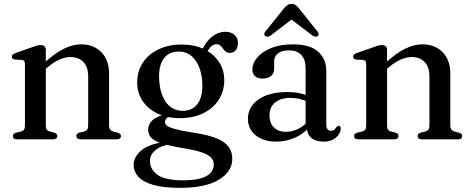

<svg xmlns="http://www.w3.org/2000/svg" viewBox="-20 -704 2386 970"><path d="M211.5 -450.5V-69Q211.5 -55.5 216.5 -48.8Q221.5 -42 231.5 -39.5L253.5 -34Q269.5 -29 269.5 -17.5Q269.5 0 246 0H67.5Q56 0 50.5 -4.5Q45 -9 45 -16.5Q45 -23 49.2 -27.2Q53.5 -31.5 62 -34L86 -39.5Q96 -42 101 -48.8Q106 -55.5 106 -69V-379Q106 -390.5 102.2 -395.5Q98.5 -400.5 89.5 -401.5L56 -403Q47 -404.5 43.5 -408Q40 -411.5 40 -417.5Q40 -424 44.2 -428.2Q48.5 -432.5 59.5 -436.5L142.5 -465.5Q158 -471.5 168 -474Q178 -476.5 186 -476.5Q198.5 -476.5 205 -469.5Q211.5 -462.5 211.5 -450.5ZM197 -344 177.5 -364 199.5 -383Q259 -437 304 -458.5Q349 -480 390 -480Q453.5 -480 492.2 -440.2Q531 -400.5 531 -332.5V-71Q531 -56.5 536.8 -49.2Q542.5 -42 553 -39L574 -34Q582.5 -31.5 586.8 -27.2Q591 -23 591 -16.5Q591 -9 585.8 -4.5Q580.5 0 568.5 0H389.5Q366 0 366 -17.5Q366 -29 381.5 -34L405 -39.5Q415.5 -42 420.5 -49.5Q425.5 -57 425.5 -71V-316.5Q425.5 -366.5 400.8 -391.2Q376 -416 335 -416Q310 -416 280.8 -403.2Q251.5 -390.5 218.5 -362.5Z M964.5 -32.5Q894 -43.5 862.2 -52.8Q830.5 -62 822 -70.2Q813.5 -78.5 813.5 -87Q813.5 -97 821.2 -105.5Q829 -114 847.5 -122.5L834 -129.5Q793.5 -123 770.5 -110.5Q747.5 -98 738 -81.8Q728.5 -65.5 728.5 -47.5Q728.5 -26.5 742 -10.2Q755.5 6 793.8 19.2Q832 32.5 906 44.5Q967 54.5 1000.5 66.2Q1034 78 1047 92.8Q1060 107.5 1060 126.5Q1060 151.5 1043.8 169.5Q1027.5 187.5 993.8 197.2Q960 207 907 207Q814.5 207 776 179.5Q737.5 152 737.5 107.5Q737.5 78 765.8 54.2Q794 30.5 849 23.5L838.5 8.5Q736 21 695.5 54.5Q655 88 655 129Q655 162 678.2 188.2Q701.5 214.5 753.2 229.8Q805 245 890 245Q1017.5 245 1085.5 204Q1153.5 163 1153.5 98.5Q1153.5 64 1135.8 38.8Q1118 13.5 1076.8 -4Q1035.5 -21.5 964.5 -32.5ZM987.5 -428 1014.5 -422Q1034 -457.5 1046.2 -469Q1058.5 -480.5 1073 -480.5Q1085.5 -480.5 1093 -474Q1100.5 -467.5 1106.2 -458.8Q1112 -450 1120 -443.5Q1128 -437 1141.5 -437Q1160 -437 1171 -450.5Q1182 -464 1182 -486.5Q1182 -513 1164.2 -528.2Q1146.5 -543.5 1118 -543.5Q1085 -543.5 1055.5 -522.2Q1026 -501 1004 -458.5ZM1113 -299.5Q1113 -350.5 1086.2 -391.2Q1059.5 -432 1011.2 -455.5Q963 -479 898 -479Q832 -479 781 -454.8Q730 -430.5 701.5 -387.2Q673 -344 673 -286.5Q673 -236 699.8 -195.2Q726.5 -154.5 775 -130.8Q823.5 -107 888 -107Q954.5 -107 1005.2 -131.2Q1056 -155.5 1084.5 -199Q1113 -242.5 1113 -299.5ZM879 -443.5Q930.5 -445.5 963.2 -404.8Q996 -364 1001.5 -292Q1006.5 -223 981.8 -184.5Q957 -146 907 -144Q872.5 -143 846 -160.8Q819.5 -178.5 803.8 -213Q788 -247.5 784.5 -295.5Q781 -341.5 790.8 -374.2Q800.5 -407 823 -424.8Q845.5 -442.5 879 -443.5Z M1530.5 -61.5V-71.5L1524 -74.5V-360Q1524 -403.5 1502.2 -426.5Q1480.5 -449.5 1441 -449.5Q1403 -449.5 1384 -433.8Q1365 -418 1365 -396V-357Q1365 -333 1349 -320Q1333 -307 1305.5 -307Q1281 -307 1268 -319.5Q1255 -332 1255 -353.5Q1255 -384 1279.2 -413Q1303.5 -442 1349.2 -461Q1395 -480 1460.5 -480Q1545.5 -480 1587 -443.2Q1628.5 -406.5 1628.5 -345V-74.5Q1628.5 -58.5 1634.8 -51Q1641 -43.5 1652 -43.5Q1664.5 -43.5 1670 -49.2Q1675.5 -55 1679 -60.5Q1682 -63.5 1684.5 -66Q1687 -68.5 1691 -68.5Q1696.5 -68.5 1699 -64.5Q1701.5 -60.5 1701.5 -54Q1701.5 -40 1691.5 -24.8Q1681.5 -9.5 1662.5 1Q1643.5 11.5 1615 11.5Q1575.5 11.5 1553 -7.2Q1530.5 -26 1530.5 -61.5ZM1232.5 -104Q1232.5 -163.5 1285.5 -201.2Q1338.5 -239 1432.5 -239Q1467 -239 1495.2 -232.8Q1523.5 -226.5 1545.5 -216.5L1537.5 -189.5Q1516.5 -198 1494.8 -203.8Q1473 -209.5 1447.5 -209.5Q1397.5 -209.5 1369.5 -185.8Q1341.5 -162 1341.5 -121Q1341.5 -81 1364.5 -59.5Q1387.5 -38 1423 -38Q1456.5 -38 1487.2 -53.2Q1518 -68.5 1540.5 -96.5L1551 -73Q1521.5 -32.5 1474.8 -10.5Q1428 11.5 1376 11.5Q1312.5 11.5 1272.5 -19.8Q1232.5 -51 1232.5 -104ZM1473 -620.5H1432.5L1558.5 -524.5Q1566 -519.5 1573.5 -519Q1581 -518.5 1585.5 -522Q1590 -525.5 1590 -531.8Q1590 -538 1583.5 -545.5L1489.5 -663Q1480.5 -673.5 1472.5 -679Q1464.5 -684.5 1453 -684.5Q1441.5 -684.5 1433 -679Q1424.5 -673.5 1415.5 -663L1321.5 -545.5Q1315 -538 1315 -531.8Q1315 -525.5 1319.5 -522Q1324.5 -518.5 1331.8 -519Q1339 -519.5 1347 -524.5Z M1935.5 -450.5V-69Q1935.5 -55.5 1940.5 -48.8Q1945.5 -42 1955.5 -39.5L1977.5 -34Q1993.5 -29 1993.5 -17.5Q1993.5 0 1970 0H1791.5Q1780 0 1774.5 -4.5Q1769 -9 1769 -16.5Q1769 -23 1773.2 -27.2Q1777.5 -31.5 1786 -34L1810 -39.5Q1820 -42 1825 -48.8Q1830 -55.5 1830 -69V-379Q1830 -390.5 1826.2 -395.5Q1822.5 -400.5 1813.5 -401.5L1780 -403Q1771 -404.5 1767.5 -408Q1764 -411.5 1764 -417.5Q1764 -424 1768.2 -428.2Q1772.5 -432.5 1783.5 -436.5L1866.5 -465.5Q1882 -471.5 1892 -474Q1902 -476.5 1910 -476.5Q1922.5 -476.5 1929 -469.5Q1935.5 -462.5 1935.5 -450.5ZM1921 -344 1901.5 -364 1923.5 -383Q1983 -437 2028 -458.5Q2073 -480 2114 -480Q2177.5 -480 2216.2 -440.2Q2255 -400.5 2255 -332.5V-71Q2255 -56.5 2260.8 -49.2Q2266.5 -42 2277 -39L2298 -34Q2306.5 -31.5 2310.8 -27.2Q2315 -23 2315 -16.5Q2315 -9 2309.8 -4.5Q2304.5 0 2292.5 0H2113.5Q2090 0 2090 -17.5Q2090 -29 2105.5 -34L2129 -39.5Q2139.5 -42 2144.5 -49.5Q2149.5 -57 2149.5 -71V-316.5Q2149.5 -366.5 2124.8 -391.2Q2100 -416 2059 -416Q2034 -416 2004.8 -403.2Q1975.5 -390.5 1942.5 -362.5Z"/></svg>

Font: Fraunces 12pt
Style: Regular
Weight: 400
Version: Version 1.000;[b76b70a41]